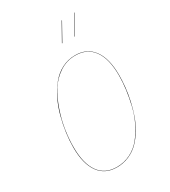

<svg xmlns="http://www.w3.org/2000/svg" viewBox="-219 -1019 1008 1136"><g transform="rotate(-30 285.0 -451.0)"><path d="M475.1 -911.1 477.1 -910.2 405.8 -787.1 403.8 -788.1ZM388.2 -908.2 390.1 -907.2 324.2 -789.1 321.8 -790ZM353 -689.9Q434.1 -689.9 477.5 -630.4Q521 -570.8 521 -458Q521 -418.5 516.6 -376.5Q512.2 -334.5 502.2 -288.3Q492.2 -242.2 477.1 -200Q461.9 -157.7 439 -119.4Q416 -81.1 387.7 -52.7Q359.4 -24.4 320.8 -7.8Q282.2 8.8 237.8 8.8Q157.2 8.8 114.5 -50.8Q71.8 -110.4 71.8 -222.2Q71.8 -269 78.6 -319.6Q85.4 -370.1 99.4 -423.3Q113.3 -476.6 136.5 -523.9Q159.7 -571.3 189.7 -608.6Q219.7 -646 262 -668Q304.2 -689.9 353 -689.9ZM353 -688Q294.9 -688 246.6 -656.5Q198.2 -625 167.2 -575.7Q136.2 -526.4 114.5 -463.4Q92.8 -400.4 83.5 -339.6Q74.2 -278.8 74.2 -222.2Q74.2 -110.8 116 -52Q157.7 6.8 237.8 6.8Q289.1 6.8 332.3 -15.1Q375.5 -37.1 405.5 -75Q435.5 -112.8 458.3 -159.7Q481 -206.5 493.7 -259.8Q506.3 -313 512.7 -362.3Q519 -411.6 519 -458Q519 -570.3 476.3 -629.2Q433.6 -688 353 -688Z"/></g></svg>

Font: Fira Sans Compressed Two
Style: Italic
Weight: 100
Width: 3
Italic angle: -8°
Designer: Carrois Corporate & Edenspiekermann AG
Foundry: Carrois Corporate GbR & Edenspiekermann AG
Version: Version 4.203;PS 004.203;hotconv 1.0.88;makeotf.lib2.5.64775